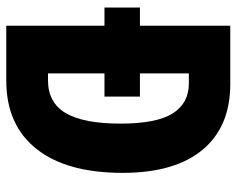

<svg xmlns="http://www.w3.org/2000/svg" viewBox="-91 -663 754 612"><g transform="rotate(90 286.0 -357.0)"><path d="M248 -714Q384 -714 457.5 -625.5Q531 -537 531 -371Q531 -192 454.5 -96Q378 0 237 0H62V-313H4V-426H62V-714ZM246 -582H214V-426H288V-313H214V-133H236Q307 -133 340.5 -189.5Q374 -246 374 -364Q374 -479 341.5 -530.5Q309 -582 246 -582Z"/></g></svg>

Font: Noto Sans Ethiopic ExtraCondensed ExtraBold
Style: Regular
Weight: 800
Width: 2
Designer: Monotype Design Team
Foundry: Monotype Imaging Inc.
Version: Version 2.102; ttfautohint (v1.8.4.7-5d5b)